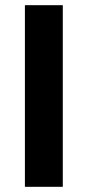

<svg xmlns="http://www.w3.org/2000/svg" viewBox="-20 -720 337 740"><path d="M76 -700H222V0H76Z"/></svg>

Font: Renner*
Style: Semi
Weight: 600
Version: Version 003.000 ; ttfautohint (v0.97) -l 8 -r 50 -G 200 -x 1